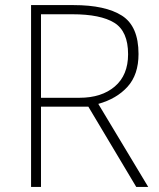

<svg xmlns="http://www.w3.org/2000/svg" viewBox="-20 -734 626 754"><path d="M269 -714Q394 -714 459 -672.5Q524 -631 524 -522Q524 -441 481 -393.5Q438 -346 366 -326L562 0H515L327 -315H141V0H102V-714ZM264 -678H141V-350H292Q379 -350 431 -394.5Q483 -439 483 -521Q483 -611 429 -644.5Q375 -678 264 -678Z"/></svg>

Font: Noto Sans Kannada ExtraLight
Style: Regular
Weight: 200
Designer: Jelle Bosma - Monotype Design Team
Foundry: Monotype Imaging Inc.
Version: Version 2.005; ttfautohint (v1.8.4.7-5d5b)